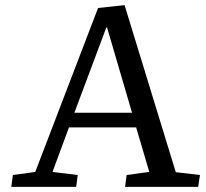

<svg xmlns="http://www.w3.org/2000/svg" viewBox="-20 -726 799 746"><path d="M464 -706 663 -57 757 -46 750 0H466L472 -46L560 -58L509 -231H248L184 -58L282 -46L276 0H24L30 -46L117 -58L361 -695ZM269 -288H493L396 -619H393Z"/></svg>

Font: Literata 7pt
Style: Italic
Weight: 400
Italic angle: -2°
Designer: Latin by Veronika Burian and Jose Scaglione. Greek by Irene Vlachou. Cyrillic by Vera Evstafieva
Foundry: TypeTogether
Version: Version 3.002